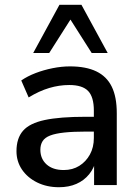

<svg xmlns="http://www.w3.org/2000/svg" viewBox="-20 -775 577 804"><path d="M227 9Q176 9 135.5 -11Q95 -31 72 -65Q49 -99 49 -142Q49 -196 76.5 -227.5Q104 -259 167.5 -272.5Q231 -286 339 -286H386V-224H340Q286 -224 249 -220Q212 -216 190 -207.5Q168 -199 158.5 -184Q149 -169 149 -148Q149 -110 175 -86.5Q201 -63 247 -63Q284 -63 312 -80.5Q340 -98 356.5 -128Q373 -158 373 -197V-312Q373 -369 349 -394Q325 -419 270 -419Q228 -419 186 -406.5Q144 -394 100 -367L69 -438Q95 -456 129 -469Q163 -482 200.5 -489.5Q238 -497 273 -497Q340 -497 383.5 -476Q427 -455 448 -412Q469 -369 469 -301V0H374V-109H383Q375 -72 353.5 -45.5Q332 -19 300 -5Q268 9 227 9ZM119 -553 229 -755H321L431 -553H364L275 -693L186 -553Z"/></svg>

Font: Nunito Sans 12pt ExtraLight 12pt SemiBold
Style: Regular
Weight: 600
Version: Version 3.101;gftools[0.9.27]